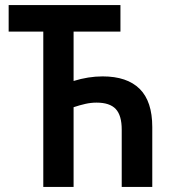

<svg xmlns="http://www.w3.org/2000/svg" viewBox="-20 -734 671 754"><path d="M150 0V-610H14V-714H453V-610H269V-416Q327 -434 383 -434Q479 -434 528.5 -385Q578 -336 578 -235V0H458V-225Q458 -281 434.5 -306Q411 -331 359 -331Q337 -331 315 -326Q293 -321 269 -313V0Z"/></svg>

Font: Noto Sans Condensed SemiBold
Style: Regular
Weight: 600
Width: 3
Designer: Monotype Design Team
Foundry: Monotype Imaging Inc.
Version: Version 2.013; ttfautohint (v1.8.4.7-5d5b)